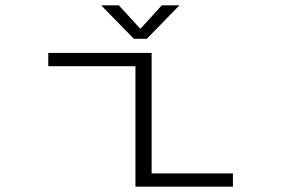

<svg xmlns="http://www.w3.org/2000/svg" viewBox="-20 -698 1090 718"><path d="M651 -678 529 -553H480.5L358.5 -678H424.5L505 -590L585 -678ZM547 -49.5H851V0H486.5V-450.5H160.5V-500H547Z"/></svg>

Font: League Mono Extended UltraLight
Style: Regular
Weight: 200
Width: 9
Designer: Tyler Finck
Foundry: The League of Moveable Type / Tyler Finck
Version: Version 2.210